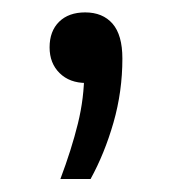

<svg xmlns="http://www.w3.org/2000/svg" viewBox="-20 -124 270 302"><path d="M75 157.5Q92.5 111 102.5 70.5Q112.5 30 112.5 -11L126.5 6.5H115.5Q89.5 6.5 73.8 -9Q58 -24.5 58 -49.5Q58 -75 73 -89.8Q88 -104.5 114 -104.5Q141.5 -104.5 157 -86.8Q172.5 -69 172.5 -32Q172.5 20 158.5 68.8Q144.5 117.5 122.5 157.5Z"/></svg>

Font: Encode Sans SC
Style: Regular
Weight: 400
Version: Version 3.002